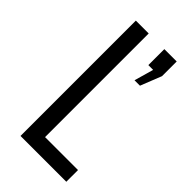

<svg xmlns="http://www.w3.org/2000/svg" viewBox="-219 -762 824 824"><g transform="rotate(45 192.5 -350.0)"><path d="M85 0H363V-71H163V-700H85ZM287 -603 262 -515H295L333 -611V-700H258V-603Z"/></g></svg>

Font: Bebas Neue Regular two
Style: Regular2
Weight: 400
Designer: Ryoichi Tsunekawa & LGV (GE)
Foundry: Free Software Foundation, Inc.
Version: Version 1.003 August 13, 2016